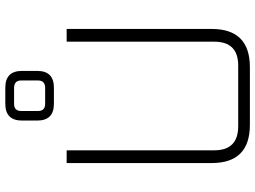

<svg xmlns="http://www.w3.org/2000/svg" viewBox="-139 -822 961 723"><g transform="rotate(-90 341.5 -460.5)"><path d="M89 -144V-690H137V-134Q137 -44 228 -44H456Q546 -44 546 -134V-690H594V-144Q594 0 450 0H233Q89 0 89 -144ZM249 -801V-858Q249 -921 312 -921H373Q436 -921 436 -858V-801Q436 -738 373 -738H312Q249 -738 249 -801ZM285 -798Q285 -771 312 -771H372Q400 -771 400 -798V-861Q400 -888 372 -888H312Q285 -888 285 -861Z"/></g></svg>

Font: Oxanium ExtraLight ExtraLight
Style: Regular
Weight: 250
Version: Version 2.000